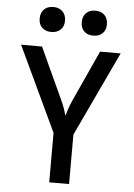

<svg xmlns="http://www.w3.org/2000/svg" viewBox="-62 -995 724 1041"><g transform="rotate(5 300.0 -474.5)"><path d="M414 -813Q383 -813 364.5 -831Q346 -849 346 -880Q346 -912 364.5 -930.5Q383 -949 414 -949Q446 -949 464.5 -930.5Q483 -912 483 -880Q483 -849 464.5 -831Q446 -813 414 -813ZM186 -813Q154 -813 135.5 -831Q117 -849 117 -880Q117 -912 135.5 -930.5Q154 -949 186 -949Q217 -949 236 -930.5Q255 -912 255 -880Q255 -849 236 -831Q217 -813 186 -813ZM246 0V-269L29 -730H143L270 -454Q283 -427 291 -403Q299 -379 302 -367Q305 -379 313 -403Q321 -427 333 -454L459 -730H571L354 -269V0Z"/></g></svg>

Font: JetBrains Mono SemiBold
Style: Regular
Weight: 472
Monospace: yes
Designer: Philipp Nurullin, Konstantin Bulenkov
Foundry: JetBrains
Version: Version 2.305; ttfautohint (v1.8.4.7-5d5b)